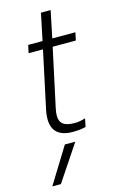

<svg xmlns="http://www.w3.org/2000/svg" viewBox="-133 -679 620 994"><g transform="rotate(-15 177.0 -182.0)"><path d="M84 -83Q84 -108 89 -129L155 -438H78L87 -480H164L194 -624H246L216 -480H340L331 -438H207L140 -127Q135 -102 135 -88Q135 -56 154 -41.5Q173 -27 215 -27Q245 -27 273 -37L264 7Q236 15 192 15Q140 15 112 -9.5Q84 -34 84 -83ZM137 67H193L64 260H18Z"/></g></svg>

Font: Prompt ExtraLight
Style: Italic
Weight: 275
Italic angle: -12°
Designer: Katatrad Team
Foundry: CadsonDemak
Version: Version 1.000